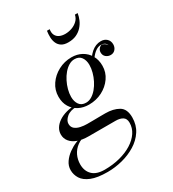

<svg xmlns="http://www.w3.org/2000/svg" viewBox="-264 -810 1076 1192"><g transform="rotate(-30 274.0 -214.0)"><path d="M152.5 260Q78.5 260 35.8 242.5Q-7 225 -24.8 196.5Q-42.5 168 -42.5 135.5Q-42.5 105 -24.5 79Q-6.5 53 20.5 33.5Q47.5 14 75 3Q102.5 -8 121.5 -8H150.5Q110.5 -1 83 19.5Q55.5 40 41.2 69.8Q27 99.5 27 134.5Q27 181.5 55.8 210Q84.5 238.5 143.5 238.5Q202 238.5 252.8 225.2Q303.5 212 341.5 188Q379.5 164 400.8 132Q422 100 422 62.5Q422 33 402.8 21Q383.5 9 352.5 9Q343 9 322.8 9Q302.5 9 277.2 9Q252 9 227.5 9Q203 9 184.2 9Q165.5 9 159 9Q114 9 82 -3Q50 -15 32.8 -36.5Q15.5 -58 15.5 -86.5Q15.5 -110.5 28.2 -131.2Q41 -152 64.5 -167.8Q88 -183.5 119.5 -192.2Q151 -201 188.5 -201L187.5 -188Q140.5 -188 115 -166Q89.5 -144 89.5 -120.5Q89.5 -97 105.2 -84.2Q121 -71.5 144.2 -66.8Q167.5 -62 189.5 -62Q207 -62 232.2 -62.2Q257.5 -62.5 282 -62.8Q306.5 -63 320.5 -63Q377 -63 415 -41Q453 -19 453 42Q453 96.5 426.2 137.5Q399.5 178.5 355.2 205.8Q311 233 258 246.5Q205 260 152.5 260ZM261.5 -160Q221 -160 189 -176.5Q157 -193 138.5 -223.5Q120 -254 120 -296.5Q120 -344.5 146.8 -383.8Q173.5 -423 217.2 -446.2Q261 -469.5 311.5 -469.5Q352 -469.5 384 -452Q416 -434.5 434.5 -402.8Q453 -371 453 -328.5Q453 -281 426.2 -242.8Q399.5 -204.5 356 -182.2Q312.5 -160 261.5 -160ZM251.5 -179.5Q272 -179.5 291.8 -191.2Q311.5 -203 328.5 -223.2Q345.5 -243.5 358.2 -268.8Q371 -294 378.2 -321Q385.5 -348 385.5 -373Q385.5 -406 370 -428Q354.5 -450 321.5 -450Q301 -450 281.2 -438.2Q261.5 -426.5 244.5 -406.5Q227.5 -386.5 214.8 -361.2Q202 -336 194.8 -309Q187.5 -282 187.5 -257Q187.5 -224 203 -201.8Q218.5 -179.5 251.5 -179.5ZM519.5 -465Q545 -465 561.2 -449.8Q577.5 -434.5 577.5 -409.5Q577.5 -389 564.8 -374.2Q552 -359.5 531.5 -359.5Q513 -359.5 498.5 -371.2Q484 -383 484 -404Q484 -418.5 492.5 -429.2Q501 -440 513.5 -444Q524 -441.5 533.5 -435.5Q543 -429.5 549.5 -419Q545 -432 534.2 -438.5Q523.5 -445 510.5 -445Q490 -445 471.2 -432.2Q452.5 -419.5 436.2 -397.2Q420 -375 406 -346.5L392 -354.5Q418.5 -410 450.2 -437.5Q482 -465 519.5 -465ZM343 -559Q313 -559 295.2 -570.5Q277.5 -582 269.2 -600.8Q261 -619.5 260.2 -642.2Q259.5 -665 263 -688H282.5Q278.5 -663.5 286.5 -647Q294.5 -630.5 312 -622.2Q329.5 -614 353 -614Q376.5 -614 400 -622.2Q423.5 -630.5 441 -647Q458.5 -663.5 463.5 -688H483Q479.5 -665 469.8 -642.2Q460 -619.5 443 -600.8Q426 -582 401.5 -570.5Q377 -559 343 -559Z"/></g></svg>

Font: Bodoni Moda SC
Style: Italic
Weight: 400
Italic angle: -13°
Designer: Owen Earl
Foundry: indestructible type
Version: Version 2.005